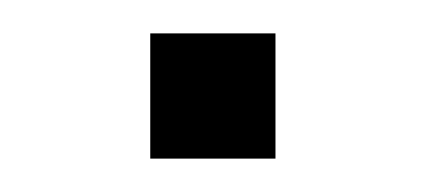

<svg xmlns="http://www.w3.org/2000/svg" viewBox="-20 -415 255 115"><path d="M145 -320V-395H70V-320Z"/></svg>

Font: Abel
Style: Regular
Weight: 400
Designer: Matthew Desmond
Foundry: Matthew Desmond
Version: Version 1.002